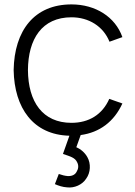

<svg xmlns="http://www.w3.org/2000/svg" viewBox="-20 -598 609 868"><path d="M303.1 -42.7C172.9 -42.7 107.3 -137.5 106.3 -281.2C107.3 -421.9 169.8 -519.8 303.1 -519.8C381.2 -519.8 446.9 -479.2 475 -409.4L533.3 -430.2C501 -521.9 411.5 -578.1 303.1 -578.1C135.4 -578.1 44.8 -460.4 41.7 -281.2C44.8 -109.4 130.2 11.5 293.8 15.6L264.6 97.9C297.9 109.4 319.8 114.6 329.2 136.5C336.5 151 334.4 165.6 326 179.2C318.8 192.7 304.2 199 285.4 197.9C274 196.9 260.4 193.8 245.8 188.5L228.1 234.4C244.8 241.7 263.5 247.9 283.3 249C315.6 253.1 352.1 237.5 369.8 209.4C389.6 182.3 391.7 141.7 375 112.5C363.5 91.7 344.8 76 325 67.7L344.8 12.5C430.2 1 495.8 -47.9 533.3 -130.2L474 -151C442.7 -80.2 382.3 -42.7 303.1 -42.7Z"/></svg>

Font: Manrope3 Light
Style: Regular
Weight: 300
Designer: Mikhail Sharanda
Foundry: Mikhail Sharanda
Version: Version 3.000;PS 003.000;hotconv 1.0.88;makeotf.lib2.5.64775